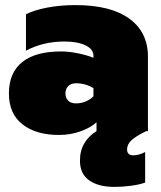

<svg xmlns="http://www.w3.org/2000/svg" viewBox="-20 -515 631 754"><path d="M561 -292V0H554Q513 20 496 36Q479 52 479 72Q479 83 485 89Q491 95 504 95Q525 95 550 82V202Q528 210 494.5 214.5Q461 219 429 219Q367 219 330.5 193.5Q294 168 294 116Q294 77 311 48Q328 19 359 0V-35Q337 -14 297 0.5Q257 15 211 15Q122 15 68.5 -26.5Q15 -68 15 -148Q15 -229 67 -271Q119 -313 220 -313Q251 -313 287 -305.5Q323 -298 347 -288V-296Q347 -322 315.5 -337Q284 -352 233 -352Q150 -352 82 -316V-459Q113 -475 164.5 -485Q216 -495 277 -495Q414 -495 487.5 -442Q561 -389 561 -292ZM347 -169Q315 -188 279 -188Q259 -188 248 -177Q237 -166 237 -148Q237 -131 247.5 -120Q258 -109 279 -109Q299 -109 317.5 -117Q336 -125 347 -137Z"/></svg>

Font: Readiness Black
Style: Regular
Weight: 900
Designer: Katatrad Team
Foundry: CadsonDemak
Version: Version 1.00;April 23, 2019;FontCreator 11.5.0.2425 64-bit; 